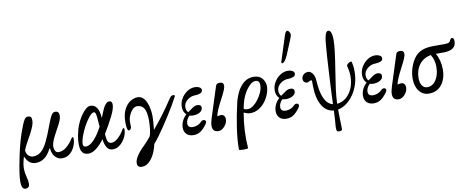

<svg xmlns="http://www.w3.org/2000/svg" viewBox="-108 -1170 4351 1780"><g transform="rotate(-10 2067.5 -280.5)"><path d="M10 230Q-28 230 -28 157Q-28 125 -20 70Q-12 15 4 -63Q21 -146 40 -214Q59 -282 90 -359Q104 -393 115.5 -409Q127 -425 147 -425Q164 -425 172.5 -416.5Q181 -408 181 -382Q181 -363 172 -336Q159 -300 139 -263Q119 -226 99 -190.5Q79 -155 66 -121Q70 -83 91 -67.5Q112 -52 129 -52Q173 -52 205 -78.5Q237 -105 265.5 -162.5Q294 -220 327 -311Q347 -364 359 -388Q371 -412 381 -418.5Q391 -425 403 -425Q439 -425 439 -384Q439 -371 434.5 -354Q430 -337 414.5 -305.5Q399 -274 366 -215Q349 -183 339.5 -157Q330 -131 330 -113Q330 -84 340.5 -67.5Q351 -51 370 -51Q410 -51 445.5 -80.5Q481 -110 509 -155Q516 -166 522 -166Q529 -166 529 -145Q529 -124 520.5 -97Q512 -70 495 -45.5Q478 -21 452.5 -5Q427 11 392 11Q364 11 342.5 -5.5Q321 -22 309.5 -47.5Q298 -73 298 -98L292 -99Q261 -38 224.5 -13.5Q188 11 147 11Q115 11 91 -5Q67 -21 46 -67Q34 -26 30 -1Q26 24 26 44Q26 80 37 121Q43 142 45.5 159.5Q48 177 48 188Q48 211 37 220.5Q26 230 10 230Z M640 11Q620 11 603 2.5Q586 -6 576 -28.5Q566 -51 566 -94Q566 -134 573.5 -171Q581 -208 588 -233Q598 -266 614.5 -299.5Q631 -333 651.5 -361Q672 -389 693 -406Q714 -423 733 -423Q810 -423 819 -297Q819 -295 819 -292Q828 -313 836 -335Q844 -356 855 -379Q866 -402 881 -417.5Q896 -433 913 -433Q940 -433 940 -398Q940 -380 932 -354Q924 -328 906 -292Q885 -250 864 -212.5Q843 -175 822 -142Q822 -133 823 -125Q827 -82 837 -66.5Q847 -51 869 -51Q898 -51 931 -81Q964 -111 989 -155Q995 -166 1002 -166Q1008 -166 1008 -149Q1008 -125 997.5 -97Q987 -69 968.5 -44.5Q950 -20 925 -4.5Q900 11 871 11Q833 11 815 -19.5Q797 -50 792 -91Q792 -95 792 -99Q753 -48 715 -18.5Q677 11 640 11ZM602 -86Q602 -58 629 -58Q665 -58 706 -101.5Q747 -145 785 -218Q781 -278 777.5 -308Q774 -338 769 -348Q764 -358 756 -358Q740 -358 720 -337Q700 -316 679 -283Q658 -250 640.5 -212.5Q623 -175 612.5 -141.5Q602 -108 602 -86Z M1109 217Q1065 217 1065 177Q1065 148 1087 113Q1113 72 1153.5 33Q1194 -6 1225 -46Q1236 -69 1241 -112Q1246 -155 1246 -195Q1246 -272 1225 -308Q1204 -344 1160 -344Q1140 -344 1123.5 -330.5Q1107 -317 1095 -296.5Q1083 -276 1076.5 -255Q1070 -234 1070 -219Q1070 -194 1070.5 -185.5Q1071 -177 1071 -166Q1071 -159 1065 -147.5Q1059 -136 1046 -136Q1037 -136 1032 -156.5Q1027 -177 1027 -214Q1027 -289 1051 -335.5Q1075 -382 1110 -403.5Q1145 -425 1179 -425Q1208 -425 1228 -406.5Q1248 -388 1260.5 -358.5Q1273 -329 1279 -295Q1285 -261 1285 -229Q1285 -207 1283 -173Q1281 -139 1276 -101Q1326 -159 1374 -223.5Q1422 -288 1472 -364Q1488 -387 1506 -387Q1517 -387 1520.5 -383Q1524 -379 1517 -367Q1503 -339 1478.5 -297.5Q1454 -256 1424.5 -209Q1395 -162 1364 -116Q1333 -70 1305 -32Q1277 6 1256 29Q1246 79 1224.5 122Q1203 165 1173.5 191Q1144 217 1109 217Z M1630 11Q1589 11 1565.5 -12Q1542 -35 1542 -74Q1542 -107 1557.5 -138.5Q1573 -170 1597 -190Q1567 -218 1567 -265Q1567 -306 1588.5 -342.5Q1610 -379 1644.5 -402Q1679 -425 1718 -425Q1740 -425 1759 -415.5Q1778 -406 1778 -387Q1778 -367 1755.5 -358.5Q1733 -350 1707 -350Q1681 -350 1656 -337.5Q1631 -325 1615 -303.5Q1599 -282 1599 -255Q1599 -239 1604.5 -225.5Q1610 -212 1618 -207Q1641 -224 1665 -240.5Q1689 -257 1710 -257Q1748 -257 1748 -227Q1748 -202 1722 -185.5Q1696 -169 1656 -169Q1649 -169 1640 -170Q1631 -171 1623 -174Q1590 -141 1590 -104Q1590 -64 1638 -64Q1663 -64 1684 -74Q1705 -84 1718 -98Q1726 -108 1737.5 -110Q1749 -112 1756 -107Q1776 -94 1751 -63Q1722 -24 1694 -6.5Q1666 11 1630 11Z M1864 14Q1808 14 1808 -45Q1808 -59 1811.5 -76Q1815 -93 1822 -116L1914 -403Q1920 -425 1952 -425Q1988 -425 1988 -392Q1988 -378 1977.5 -351Q1967 -324 1936 -266Q1884 -168 1876 -122Q1891 -128 1914 -128Q1929 -128 1939.5 -115.5Q1950 -103 1950 -84Q1950 -60 1937.5 -37.5Q1925 -15 1905 -0.5Q1885 14 1864 14Z M2020 217Q2020 127 2036.5 14Q2053 -99 2080 -214Q2093 -270 2118 -318Q2143 -366 2181 -395.5Q2219 -425 2270 -425Q2323 -425 2350.5 -392Q2378 -359 2378 -318Q2378 -285 2364 -246.5Q2350 -208 2324.5 -174.5Q2299 -141 2263 -119.5Q2227 -98 2183 -98Q2155 -98 2123 -115Q2093 56 2106 217Q2106 220 2093.5 222Q2081 224 2063.5 224Q2046 224 2033 222Q2020 220 2020 217ZM2138 -191Q2133 -170 2129 -149Q2143 -139 2169 -139Q2192 -139 2218 -158Q2244 -177 2267 -207.5Q2290 -238 2304.5 -272.5Q2319 -307 2319 -338Q2319 -384 2280 -384Q2256 -384 2227.5 -358Q2199 -332 2175 -288.5Q2151 -245 2138 -191Z M2505 11Q2464 11 2440.5 -12Q2417 -35 2417 -74Q2417 -107 2432.5 -138.5Q2448 -170 2472 -190Q2442 -218 2442 -265Q2442 -306 2463.5 -342.5Q2485 -379 2519.5 -402Q2554 -425 2593 -425Q2615 -425 2634 -415.5Q2653 -406 2653 -387Q2653 -367 2630.5 -358.5Q2608 -350 2582 -350Q2556 -350 2531 -337.5Q2506 -325 2490 -303.5Q2474 -282 2474 -255Q2474 -239 2479.5 -225.5Q2485 -212 2493 -207Q2516 -224 2540 -240.5Q2564 -257 2585 -257Q2623 -257 2623 -227Q2623 -202 2597 -185.5Q2571 -169 2531 -169Q2524 -169 2515 -170Q2506 -171 2498 -174Q2465 -141 2465 -104Q2465 -64 2513 -64Q2538 -64 2559 -74Q2580 -84 2593 -98Q2601 -108 2612.5 -110Q2624 -112 2631 -107Q2651 -94 2626 -63Q2597 -24 2569 -6.5Q2541 11 2505 11ZM2553 -502Q2548 -502 2548 -510Q2548 -516 2549 -519L2624 -753Q2636 -791 2651 -791Q2662 -791 2670.5 -776.5Q2679 -762 2679 -750Q2679 -745 2674 -729.5Q2669 -714 2656 -684L2609 -571Q2579 -502 2553 -502Z M2967 211Q2951 211 2945.5 204Q2940 197 2940 172Q2940 159 2941.5 146Q2943 133 2945 103Q2947 73 2950 12Q2878 6 2838 -64.5Q2798 -135 2798 -256Q2798 -288 2798 -294Q2798 -300 2787 -300Q2780 -300 2771 -293Q2760 -286 2750 -286Q2736 -286 2725 -297Q2714 -308 2714 -326Q2714 -349 2732 -365.5Q2750 -382 2777 -382Q2797 -382 2816.5 -358Q2836 -334 2838 -291Q2850 -70 2952 -47V-52Q2953 -79 2955 -129Q2957 -179 2960.5 -241Q2964 -303 2967.5 -369Q2971 -435 2975 -495Q2979 -555 2983 -600Q2987 -645 2991 -664Q3001 -725 3026 -725Q3043 -725 3052 -701.5Q3061 -678 3061 -634Q3061 -591 3052.5 -521.5Q3044 -452 3027 -347Q3011 -248 3002 -178.5Q2993 -109 2991 -51Q2991 -48 2991 -44Q3039 -48 3076.5 -79.5Q3114 -111 3135.5 -162Q3157 -213 3157 -276Q3157 -305 3152.5 -327.5Q3148 -350 3143 -372Q3141 -382 3152.5 -392Q3164 -402 3177 -406Q3190 -410 3192 -400Q3194 -391 3198 -368Q3202 -345 3202 -312Q3202 -247 3184 -191.5Q3166 -136 3135.5 -93Q3105 -50 3067 -23.5Q3029 3 2990 10Q2990 56 2991.5 102.5Q2993 149 2994 195Q2994 211 2967 211Z M3327 11Q3286 11 3262.5 -12Q3239 -35 3239 -74Q3239 -107 3254.5 -138.5Q3270 -170 3294 -190Q3264 -218 3264 -265Q3264 -306 3285.5 -342.5Q3307 -379 3341.5 -402Q3376 -425 3415 -425Q3437 -425 3456 -415.5Q3475 -406 3475 -387Q3475 -367 3452.5 -358.5Q3430 -350 3404 -350Q3378 -350 3353 -337.5Q3328 -325 3312 -303.5Q3296 -282 3296 -255Q3296 -239 3301.5 -225.5Q3307 -212 3315 -207Q3338 -224 3362 -240.5Q3386 -257 3407 -257Q3445 -257 3445 -227Q3445 -202 3419 -185.5Q3393 -169 3353 -169Q3346 -169 3337 -170Q3328 -171 3320 -174Q3287 -141 3287 -104Q3287 -64 3335 -64Q3360 -64 3381 -74Q3402 -84 3415 -98Q3423 -108 3434.5 -110Q3446 -112 3453 -107Q3473 -94 3448 -63Q3419 -24 3391 -6.5Q3363 11 3327 11Z M3561 14Q3505 14 3505 -45Q3505 -59 3508.5 -76Q3512 -93 3519 -116L3611 -403Q3617 -425 3649 -425Q3685 -425 3685 -392Q3685 -378 3674.5 -351Q3664 -324 3633 -266Q3581 -168 3573 -122Q3588 -128 3611 -128Q3626 -128 3636.5 -115.5Q3647 -103 3647 -84Q3647 -60 3634.5 -37.5Q3622 -15 3602 -0.5Q3582 14 3561 14Z M3847 11Q3790 11 3755 -34Q3720 -79 3720 -153Q3720 -187 3727.5 -220Q3735 -253 3747 -281Q3764 -322 3789.5 -352.5Q3815 -383 3856.5 -399.5Q3898 -416 3962 -416H4067Q4083 -416 4099.5 -419.5Q4116 -423 4121 -436Q4131 -460 4144 -460Q4163 -460 4163 -426Q4163 -341 4043 -341H3972Q3990 -312 4000.5 -271.5Q4011 -231 4011 -188Q4011 -133 3992 -87.5Q3973 -42 3936.5 -15.5Q3900 11 3847 11ZM3775 -146Q3775 -102 3793 -76Q3811 -50 3842 -50Q3876 -50 3901.5 -72.5Q3927 -95 3941.5 -134.5Q3956 -174 3956 -223Q3956 -254 3948.5 -282.5Q3941 -311 3924 -338Q3854 -326 3814.5 -273.5Q3775 -221 3775 -146Z"/></g></svg>

Font: Junicode Two Beta Condensed
Style: Italic
Weight: 400
Width: 3
Italic angle: -9°
Version: Version 1.053; ttfautohint (v1.8.4)